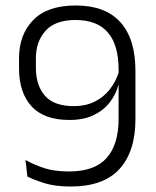

<svg xmlns="http://www.w3.org/2000/svg" viewBox="-20 -670 570 701"><path d="M256.5 -650Q364.5 -650 419.5 -589Q474.5 -528 474.5 -411V-235Q474.5 -117 416.2 -53Q358 11 238 11Q182 11 143.8 -0.8Q105.5 -12.5 80 -25.5L73 -86Q105 -68 142 -56Q179 -44 232 -44Q325.5 -44 369.2 -93Q413 -142 413 -236.5V-416Q413 -505.5 374 -551.2Q335 -597 255.5 -597Q182 -597 146.5 -557.8Q111 -518.5 111 -456.5V-422.5Q111 -358.5 144 -320.5Q177 -282.5 250.5 -282.5Q292.5 -282.5 325.5 -298.8Q358.5 -315 381.5 -344.5Q404.5 -374 416 -414L424.5 -362H413Q403.5 -325.5 380.5 -296Q357.5 -266.5 321 -249.2Q284.5 -232 233.5 -232Q140.5 -232 95 -282Q49.5 -332 49.5 -420V-457Q49.5 -544 101.5 -597Q153.5 -650 256.5 -650Z"/></svg>

Font: Anek Malayalam Light
Style: Regular
Weight: 300
Version: Version 1.003